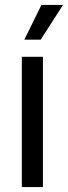

<svg xmlns="http://www.w3.org/2000/svg" viewBox="-20 -754 274 774"><path d="M68 0V-525H153V0ZM78 -594 147 -734H234L144 -594Z"/></svg>

Font: Mona Sans SemiExpanded
Style: Regular
Weight: 400
Width: 6
Designer: Deni Anggara
Foundry: GitHub
Version: Version 2.000